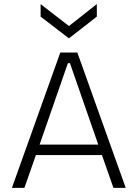

<svg xmlns="http://www.w3.org/2000/svg" viewBox="-20 -916 671 936"><path d="M38 0 274 -660H357L593 0H533L477 -160H155L99 0ZM311 -608 173 -211H459L321 -608ZM178 -896 316 -789 452 -896V-835L316 -729L178 -835Z"/></svg>

Font: Bricolage Grotesque 12pt ExtraLight
Style: Regular
Weight: 200
Designer: Mathieu Triay
Foundry: Atelier Triay
Version: Version 1.001; ttfautohint (v1.8.4.7-5d5b);gftools[0.9.33.de